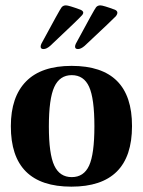

<svg xmlns="http://www.w3.org/2000/svg" viewBox="-20 -678 527 708"><path d="M180.2 -357.4Q160.2 -314 160.2 -211.9Q160.2 -109.9 180.2 -67.4Q200.2 -24.9 244.6 -24.9Q289.1 -24.9 308.6 -67.4Q328.1 -109.9 328.1 -212.4Q328.1 -314.9 308.6 -357.9Q289.1 -400.9 244.6 -400.9Q200.2 -400.9 180.2 -357.4ZM20 -212.9Q20 -320.8 76.2 -377.9Q132.3 -435.1 244.1 -435.1Q467.3 -435.1 466.8 -212.9Q466.8 10.3 243.2 10.3Q19.5 10.3 20 -212.9ZM256.8 -505.9Q256.8 -511.2 259.8 -517.1Q328.1 -644 334 -650.9Q339.8 -658.2 350.1 -658.2Q360.4 -658.2 403.8 -642.1Q419.9 -634.8 407.2 -618.2Q399.4 -609.4 292 -508.8Q278.3 -497.1 267.6 -497.1Q256.8 -497.1 256.8 -505.9ZM129.9 -505.9Q129.9 -511.2 132.8 -517.1Q201.2 -644 207 -650.9Q212.9 -658.2 223.1 -658.2Q233.4 -658.2 276.9 -642.1Q293.5 -634.8 282.7 -622.1Q272 -609.4 165 -508.8Q151.4 -497.1 140.6 -497.1Q129.9 -497.1 129.9 -505.9Z"/></svg>

Font: Unna-Bold
Style: Bold
Weight: 700
Designer: Jorge de Buen U.
Foundry: Omnibus-Type
Version: Version 2.006;PS 002.006;hotconv 1.0.70;makeotf.lib2.5.58329